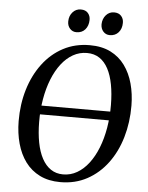

<svg xmlns="http://www.w3.org/2000/svg" viewBox="-62 -994 812 1054"><g transform="rotate(5 344.0 -467.0)"><path d="M109 -350.5 111 -399H592.5L590.5 -350.5ZM310 10.5Q245 10.5 196.8 -13.5Q148.5 -37.5 117 -80.2Q85.5 -123 69.8 -180Q54 -237 53.5 -303Q53 -396.5 77.5 -477.8Q102 -559 148.5 -621Q195 -683 260.5 -717.8Q326 -752.5 407 -752.5Q473.5 -752.5 521.5 -728.5Q569.5 -704.5 600.8 -661.5Q632 -618.5 647.2 -562.5Q662.5 -506.5 663 -442Q663.5 -349 639.5 -267Q615.5 -185 569.2 -122.8Q523 -60.5 457.5 -25Q392 10.5 310 10.5ZM321.5 -33Q363 -33 398.5 -53.5Q434 -74 462.2 -111Q490.5 -148 510.5 -198.5Q530.5 -249 540.8 -309.5Q551 -370 550.5 -436Q550 -498 540.5 -548.2Q531 -598.5 512 -634.2Q493 -670 464 -689.2Q435 -708.5 395 -708.5Q354 -708.5 318.5 -688.5Q283 -668.5 254.8 -632Q226.5 -595.5 206.5 -545.5Q186.5 -495.5 176 -435.2Q165.5 -375 166 -308Q166.5 -246 176.2 -195.2Q186 -144.5 205.5 -108.2Q225 -72 254 -52.5Q283 -33 321.5 -33ZM326.5 -817Q305 -817 290.8 -832.8Q276.5 -848.5 277 -873Q277.5 -903 295.5 -923.2Q313.5 -943.5 340.5 -943.5Q366.5 -943.5 380 -928Q393.5 -912.5 393 -890Q392.5 -858 374.8 -837.5Q357 -817 326.5 -817ZM510.5 -817Q488.5 -817 474.5 -832.8Q460.5 -848.5 460.5 -873Q461.5 -903 479.2 -923.2Q497 -943.5 524 -943.5Q549.5 -943.5 563.2 -928Q577 -912.5 576.5 -890Q576.5 -858 558.5 -837.5Q540.5 -817 510.5 -817Z"/></g></svg>

Font: Merriweather 60pt
Style: Italic
Weight: 400
Italic angle: -7.8°
Version: Version 2.101